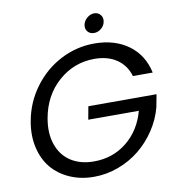

<svg xmlns="http://www.w3.org/2000/svg" viewBox="-93 -950 964 1040"><g transform="rotate(-10 389.0 -430.0)"><path d="M54.2 -349.1Q72.3 -451.7 133.1 -533.4Q193.8 -615.2 281.2 -660.2Q368.7 -705.1 465.8 -705.1Q577.6 -705.1 653.6 -649.9Q729.5 -594.7 751 -495.1H642.1Q624 -556.2 574.7 -589.6Q525.4 -623 452.1 -623Q339.8 -623 254.4 -548.1Q168.9 -473.1 147 -349.1Q132.8 -267.1 155.3 -204.6Q177.7 -142.1 229.7 -109.1Q281.7 -76.2 355 -76.2Q458.5 -76.2 535.4 -137.7Q612.3 -199.2 641.1 -304.2H362.8L376 -376H751L737.8 -306.2Q720.7 -241.7 682.9 -184.6Q645 -127.4 593.3 -85.2Q541.5 -43 475.8 -18.6Q410.2 5.9 340.8 5.9Q268.1 5.9 208.3 -20.5Q148.4 -46.9 109.9 -93Q71.3 -139.2 55.9 -205.8Q40.5 -272.5 54.2 -349.1ZM476.1 -761.2Q453.6 -761.2 440.9 -776.4Q428.2 -791.5 432.1 -813Q436 -834.5 454.3 -850.3Q472.7 -866.2 494.1 -866.2Q515.6 -866.2 528.6 -850.3Q541.5 -834.5 537.1 -813Q533.7 -791.5 515.6 -776.4Q497.6 -761.2 476.1 -761.2Z"/></g></svg>

Font: Poppins
Style: Italic
Weight: 400
Italic angle: -10°
Designer: Ninad Kale (Devanagari), Jonny Pinhorn (Latin)
Foundry: Indian Type Foundry
Version: Version 3.200;PS 1.000;hotconv 16.6.54;makeotf.lib2.5.65590